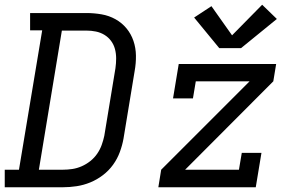

<svg xmlns="http://www.w3.org/2000/svg" viewBox="-30 -790 1250 810"><path d="M-10 0V-74H50L148 -662H97V-735H334Q367 -735 398.5 -729.5Q430 -724 457 -709Q484 -694 503.5 -670.5Q523 -647 533 -617.5Q543 -588 543.5 -555.5Q544 -523 538 -490L491 -205Q486 -177 475.5 -148.5Q465 -120 447 -95Q429 -70 404 -51Q379 -32 351 -20.5Q323 -9 293.5 -4.5Q264 0 235 0ZM235 -74Q255 -74 275 -77Q295 -80 314.5 -88.5Q334 -97 351 -110.5Q368 -124 380 -141.5Q392 -159 399 -178.5Q406 -198 410 -217L457 -502Q460 -523 460 -543.5Q460 -564 455 -583Q450 -602 438.5 -617.5Q427 -633 410.5 -643Q394 -653 374.5 -657Q355 -661 334 -661H231L134 -74ZM638 0 650 -74 1023 -447H796L784 -375H700L724 -520H1135L1123 -447L751 -74H978L990 -145H1073L1049 0ZM895 -587 789 -716 862 -764 949 -641 1076 -770 1138 -710 987 -587Z"/></svg>

Font: Iosevka Etoile Oblique
Style: Regular
Weight: 400
Italic angle: -9°
Designer: Belleve Invis
Foundry: Belleve Invis
Version: Version 15.5.2; ttfautohint (v1.8.4)